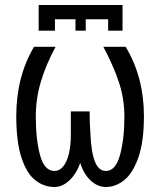

<svg xmlns="http://www.w3.org/2000/svg" viewBox="-20 -737 640 767"><path d="M134.5 -717H469.5V-614.5H412V-660H322.5V-614.5H281.5V-660H199.5V-614.5H134.5ZM45 -273Q45 -430.5 116 -550H202Q163 -477.5 143 -410Q123 -342.5 123 -271Q123 -180.5 140 -117.2Q157 -54 198 -54Q217 -54 231.8 -71.2Q246.5 -88.5 254.8 -121.2Q263 -154 263 -199V-292H338Q338 -243.5 341 -206Q344 -129.5 359 -91.8Q374 -54 403 -54Q442 -54 459.5 -118.2Q477 -182.5 477 -271Q477 -341 455.8 -406.2Q434.5 -471.5 393 -550H482Q555 -428.5 555 -273Q555 -170.5 532.5 -107.2Q510 -44 475.8 -17Q441.5 10 403 10Q370 10 342.5 -15.5Q315 -41 300.5 -86Q285 -42.5 257 -16.2Q229 10 198 10Q155.5 10 121.2 -16.8Q87 -43.5 66 -106.5Q45 -169.5 45 -273Z"/></svg>

Font: JuliaMono
Style: Regular
Weight: 400
Monospace: yes
Designer: cormullion
Foundry: corm
Version: Version 0.055; ttfautohint (v1.8.4)